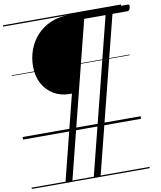

<svg xmlns="http://www.w3.org/2000/svg" viewBox="-127 -998 1247 1486"><g transform="rotate(-10 496.0 -254.5)"><path d="M291 389Q264 389 269 370L434 -285H416Q348 -285 293 -317Q238 -349 206 -407.5Q174 -466 174 -545Q174 -611 196.5 -673Q219 -735 262.5 -783Q306 -831 369 -859.5Q432 -888 514 -888H979Q987 -888 990 -883Q993 -878 990 -864Q987 -849 981 -843.5Q975 -838 967 -838H850L545 370Q540 389 513 389Q486 389 491 370L796 -838H628L323 370Q319 389 291 389ZM0 378H927V388H0ZM0 -20H927V0H0ZM0 -505H927V-500H0ZM0 -898H927V-888H0Z"/></g></svg>

Font: Playwrite DE SAS Guides
Style: Regular
Weight: 400
Designer: Veronika Burian, José Scaglione
Foundry: TypeTogether
Version: Version 1.003